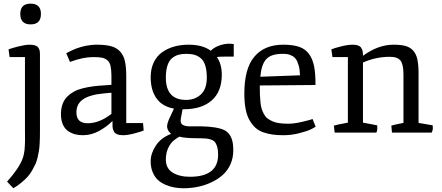

<svg xmlns="http://www.w3.org/2000/svg" viewBox="-20 -721 2401 1044"><path d="M90.3 -645Q90.3 -701.2 146.5 -701.2Q202.6 -701.2 202.6 -645Q202.6 -588.4 146.5 -588.4Q90.3 -588.4 90.3 -645ZM115.7 -13.2V-410.6H32.2L26.4 -452.6Q48.3 -460.9 84.2 -469.5Q120.1 -478 140.6 -478Q160.6 -478 173.1 -473.1Q185.5 -468.3 190.4 -458.7Q195.3 -449.2 196.3 -442.9Q197.3 -436.5 197.3 -425.8V-13.2Q197.3 10.7 197 23.4Q196.8 36.1 195.6 59.8Q194.3 83.5 191.9 97.9Q189.5 112.3 184.6 134.3Q179.7 156.2 172.6 171.4Q165.5 186.5 154.5 206.1Q143.6 225.6 129.4 241Q115.2 256.3 95.7 272.5Q76.2 288.6 52.7 302.7L18.6 266.6Q86.4 190.4 103.5 139.6Q107.4 128.9 109.9 116.5Q112.3 104 113.5 94.7Q114.7 85.4 115.2 69.3Q115.7 53.2 116 45.2Q116.2 37.1 116 16.4Q115.7 -4.4 115.7 -13.2Z M311.5 -99.1V-108.9Q313 -137.2 321.8 -159.2Q330.6 -181.2 346.7 -196.8Q362.8 -212.4 383.1 -223.4Q403.3 -234.4 431.2 -241.2Q459 -248 487.5 -251.7Q516.1 -255.4 552.7 -257.3L585.9 -259.8V-310.5Q585.4 -343.8 580.8 -363.3Q576.2 -382.8 563.5 -393.6Q550.8 -404.3 533.7 -407.5Q516.6 -410.6 485.8 -410.6Q431.6 -410.6 360.4 -384.3L340.3 -431.6Q341.3 -432.1 348.9 -436Q356.4 -439.9 361.8 -442.6Q367.2 -445.3 377.9 -450.2Q388.7 -455.1 397.9 -458.3Q407.2 -461.4 420.9 -465.6Q434.6 -469.7 447.3 -472.2Q460 -474.6 475.6 -476.3Q491.2 -478 506.8 -478Q554.7 -478 585 -469.5Q615.2 -460.9 633.8 -440.2Q652.3 -419.4 659.4 -387.9Q666.5 -356.4 666.5 -307.1V-51.8H757.8L761.2 -11.2Q745.1 -4.4 709.2 4.9Q673.3 14.2 648.9 14.2Q629.9 14.2 617.2 9Q604.5 3.9 599.6 -5.6Q594.7 -15.1 593.3 -22.2Q591.8 -29.3 591.8 -39.6V-62.5H590.8Q561 -32.2 519 -9Q477.1 14.2 430.7 14.2Q408.2 14.2 388.9 9.3Q369.6 4.4 351.3 -7.6Q333 -19.5 322.3 -43Q311.5 -66.4 311.5 -99.1ZM395.5 -109.9Q395.5 -50.8 457 -50.8Q520 -50.8 585.9 -101.6V-216.8L547.9 -213.4Q469.7 -206.5 432.6 -181.6Q395.5 -156.7 395.5 -109.9Z M910.6 6.8Q910.2 6.3 906.5 2.9Q902.8 -0.5 901.4 -2.2Q899.9 -3.9 896.7 -8.3Q893.6 -12.7 892.3 -16.1Q891.1 -19.5 889.6 -25.6Q888.2 -31.7 888.7 -37.8Q889.2 -43.9 891.4 -52.2Q893.6 -60.5 897.5 -69.3L925.8 -130.4Q862.8 -141.6 831.1 -186Q799.3 -230.5 799.3 -301.3Q799.3 -347.2 816.2 -382.1Q833 -417 862.3 -437.5Q891.6 -458 927.7 -468Q963.9 -478 1006.3 -478Q1081.1 -478 1126 -445.3Q1145 -464.8 1180.2 -476.1Q1215.3 -487.3 1251 -481.4V-413.1H1200.2Q1176.3 -413.1 1159.2 -411.1Q1186 -372.1 1186 -314.9Q1186 -223.1 1131.3 -175Q1076.7 -127 980 -127H972.7L963.4 -77.1Q960.9 -63 964.1 -54Q967.3 -44.9 976.1 -40.8Q984.9 -36.6 994.6 -35.2Q1004.4 -33.7 1018.6 -34.2Q1075.7 -35.2 1113.3 -32.2Q1150.9 -29.3 1178.7 -21.5Q1206.5 -13.7 1220.9 2.2Q1235.4 18.1 1241.9 40.3Q1248.5 62.5 1248.5 96.7Q1248.5 138.2 1232.7 173.1Q1216.8 208 1189.9 231.4Q1163.1 254.9 1127.7 271.2Q1092.3 287.6 1054 295.2Q1015.6 302.7 975.6 302.7Q950.2 302.2 927 298.1Q903.8 293.9 879.9 283.7Q856 273.4 838.6 257.6Q821.3 241.7 810.3 215.6Q799.3 189.5 799.3 155.8Q799.3 113.3 827.4 70.6Q855.5 27.8 910.6 6.8ZM992.2 -177.7Q1040 -177.7 1072.3 -207.5Q1104.5 -237.3 1104.5 -298.8Q1104.5 -337.4 1096.4 -363.8Q1088.4 -390.1 1072.5 -403.8Q1056.6 -417.5 1037.6 -422.9Q1018.6 -428.2 992.2 -428.2Q968.8 -428.2 950.9 -423.3Q933.1 -418.5 916.5 -405.5Q899.9 -392.6 890.9 -365.7Q881.8 -338.9 881.8 -298.8Q881.8 -177.7 992.2 -177.7ZM881.8 142.1Q880.4 193.4 917.7 216.8Q955.1 240.2 1012.2 240.2Q1166 240.2 1166 120.1Q1166 94.7 1161.1 77.6Q1156.2 60.5 1148.7 51.5Q1141.1 42.5 1127.2 37.8Q1113.3 33.2 1100.8 32.2Q1088.4 31.2 1067.9 30.8Q1064 30.8 1061.5 30.8Q1056.2 30.8 1039.6 30.5Q1022.9 30.3 1016.1 29.8Q1009.3 29.3 996.8 28.6Q984.4 27.8 974.9 26.1Q965.3 24.4 955.6 22Q934.1 34.2 920.2 46.9Q906.2 59.6 894.5 84.2Q882.8 108.9 881.8 142.1Z M1308.6 -210Q1308.1 -348.1 1363.3 -413.1Q1418.5 -478 1520 -478Q1573.2 -478 1607.4 -466.1Q1641.6 -454.1 1661.1 -426.3Q1680.7 -398.4 1688.2 -359.1Q1695.8 -319.8 1695.3 -258.8L1392.6 -256.3Q1392.6 -226.6 1393.3 -207.3Q1394 -188 1396.2 -165.5Q1398.4 -143.1 1402.8 -129.4Q1407.2 -115.7 1415 -100.8Q1422.9 -85.9 1434.1 -77.4Q1445.3 -68.8 1461.4 -61.5Q1477.5 -54.2 1498.8 -51.3Q1520 -48.3 1547.4 -48.3Q1579.1 -48.3 1620.4 -57.9Q1661.6 -67.4 1679.7 -73.7L1696.3 -32.2Q1687.5 -25.9 1668.7 -16.8Q1649.9 -7.8 1607.4 3.2Q1564.9 14.2 1521 14.2Q1488.3 14.2 1463.1 10.7Q1438 7.3 1412.6 -1.2Q1387.2 -9.8 1369.4 -25.9Q1351.6 -42 1337.4 -66.2Q1323.2 -90.3 1315.9 -126.7Q1308.6 -163.1 1308.6 -210ZM1395.5 -303.7 1611.3 -311.5Q1610.4 -343.3 1603.8 -366Q1597.2 -388.7 1588.1 -400.6Q1579.1 -412.6 1565.4 -418.9Q1551.8 -425.3 1541.5 -426.8Q1531.2 -428.2 1516.6 -428.2Q1454.6 -428.2 1428 -399.7Q1401.4 -371.1 1395.5 -303.7Z M1799.8 0 1795.4 -38.1Q1814 -43.5 1871.6 -54.2V-410.6H1787.6L1781.7 -452.6Q1797.4 -459.5 1834.7 -468.8Q1872.1 -478 1897 -478Q1916 -478 1928.2 -473.1Q1940.4 -468.3 1945.3 -458.7Q1950.2 -449.2 1951.7 -442.9Q1953.1 -436.5 1953.6 -425.8V-417.5Q2036.1 -478 2119.6 -478Q2159.7 -478 2184.6 -471.2Q2209.5 -464.4 2226.1 -446.5Q2242.7 -428.7 2249.3 -398.7Q2255.9 -368.7 2255.9 -320.8V-52.7L2332.5 -39.6Q2333.5 -35.6 2333.5 -25.4Q2333.5 -11.2 2327.1 0H2111.3L2107.9 -38.1Q2127.9 -43.9 2173.8 -52.7V-315.9Q2173.8 -371.1 2157.7 -391.6Q2141.6 -412.1 2100.1 -412.1Q2022.5 -412.1 1953.6 -380.9V-54.2L2030.8 -39.6Q2031.7 -35.6 2031.7 -25.4Q2031.7 -9.8 2026.4 0Z"/></svg>

Font: Fjord
Style: One
Weight: 400
Designer: Viktoriya Grabowska
Foundry: Viktoriya Grabowska
Version: Version 1.002